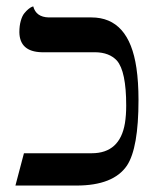

<svg xmlns="http://www.w3.org/2000/svg" viewBox="-20 -575 503 595"><path d="M371.1 -248Q371.1 -354 342.3 -387.2Q318.8 -412.6 274.9 -413.1H108.9Q41 -415 40 -475.1Q40 -495.1 44.4 -510.5Q48.8 -525.9 55.4 -533.9Q62 -542 68.1 -546.9Q74.2 -551.8 78.6 -553.7L83 -555.2Q91.8 -522 130.9 -521H263.2Q379.9 -521 402.8 -364.3Q409.2 -320.8 409.2 -265.1Q409.2 -116.2 373.5 -62Q331.5 0 216.8 0H27.8L54.2 -100.1H264.2Q351.6 -100.1 367.2 -193.4Q371.1 -217.8 371.1 -248Z"/></svg>

Font: Linux Biolinum Capitals O
Style: Small Caps
Weight: 400
Designer: Philipp H. Poll
Foundry: Philipp H. Poll
Version: Version 1.0.4